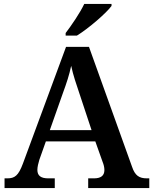

<svg xmlns="http://www.w3.org/2000/svg" viewBox="-20 -951 775 971"><path d="M312 -784V-771H369C428 -807 519 -886 544 -921V-931H406C385 -886 341 -822 312 -784ZM3 0H257V-49H224C186 -49 169 -63 169 -92C169 -106 174 -127 179 -143L212 -236H462L499 -132C504 -120 508 -105 508 -91C508 -61 488 -49 455 -49H426V0H735V-49H723C684 -49 663 -63 648 -107L430 -714H314L96 -124C73 -62 54 -49 17 -49H3ZM232 -293 298 -480C317 -532 330 -571 340 -618C350 -571 366 -524 383 -474L443 -293Z"/></svg>

Font: Noto Serif Sinhala SemiBold
Style: Regular
Weight: 600
Designer: Jelle Bosma - Monotype Design Team
Foundry: Monotype Imaging Inc.
Version: Version 2.007